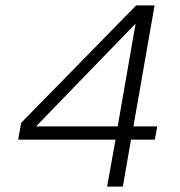

<svg xmlns="http://www.w3.org/2000/svg" viewBox="-20 -688 662 708"><path d="M375 0 406 -173H47L58 -235L482 -668H550L472 -222H560L551 -173H463L433 0ZM113 -222H414L480 -601Z"/></svg>

Font: Gantari Light
Style: Italic
Weight: 300
Italic angle: -10°
Version: Version 1.000